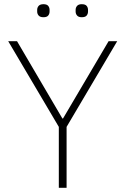

<svg xmlns="http://www.w3.org/2000/svg" viewBox="-20 -894 597 914"><path d="M297 0H260V-290L19 -698H61L277 -330H280L497 -698H538L297 -290ZM187 -812Q171 -812 164 -820Q157 -828 157 -839V-847Q157 -858 164 -866Q171 -874 187 -874Q203 -874 209.5 -866Q216 -858 216 -847V-839Q216 -828 209.5 -820Q203 -812 187 -812ZM369 -812Q354 -812 347 -820Q340 -828 340 -839V-847Q340 -858 347 -866Q354 -874 369 -874Q386 -874 392.5 -866Q399 -858 399 -847V-839Q399 -828 392.5 -820Q386 -812 369 -812Z"/></svg>

Font: IBM Plex Sans ExtraLight
Style: Regular
Weight: 250
Designer: Mike Abbink, Paul van der Laan, Pieter van Rosmalen
Foundry: Bold Monday
Version: Version 3.201